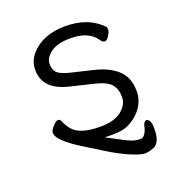

<svg xmlns="http://www.w3.org/2000/svg" viewBox="-115 -580 741 804"><g transform="rotate(-20 255.0 -178.5)"><path d="M380 127Q332 115 261 74Q183 26 152 6.5Q121 -13 102 -29Q79 -48 70.5 -61Q62 -74 62 -84Q62 -94 76.5 -110.5Q91 -127 100 -127Q109 -127 112 -120Q120 -100 135 -80Q165 -40 260 -40Q321 -40 353.5 -66Q386 -92 386 -126.5Q386 -161 368 -183Q350 -205 295 -218L195 -242Q83 -268 83 -356Q83 -395 108 -424Q161 -486 264 -486Q367 -486 426 -423Q428 -421 428 -411Q428 -401 417.5 -385Q407 -369 398.5 -369Q390 -369 380 -382Q348 -431 266 -431Q208 -431 178 -408.5Q148 -386 148 -360Q148 -334 161.5 -320Q175 -306 216 -296L312 -273Q377 -258 414.5 -224Q452 -190 452 -128Q452 -88 428.5 -55Q405 -22 362 -2Q331 12 260 8Q312 36 332 46Q364 63 384.5 65Q405 67 410 63Q426 51 432 21Q435 6 444 1Q453 -4 461.5 9.5Q470 23 467 63Q464 103 441 118Q406 134 380 127Z"/></g></svg>

Font: LXGW Bright TC
Style: Regular
Weight: 400
Designer: Christian Thalmann (Catharsis Fonts)
Foundry: LXGW / Christian Thalmann (Catharsis Fonts) / Fontworks Inc.
Version: Version 5.501